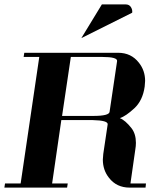

<svg xmlns="http://www.w3.org/2000/svg" viewBox="-20 -856 686 876"><path d="M0 0 2.9 -19H74.2L159.2 -596.2H87.9L90.8 -615.2H519Q578.6 -615.2 613.8 -569.8Q642.1 -534.2 642.1 -486.8Q642.1 -478.5 640.1 -460.9Q631.3 -397.5 592.8 -361.8Q554.2 -326.2 526.9 -316.9Q551.3 -307.6 580.1 -271Q600.1 -245.1 600.1 -204.1Q600.1 -189.5 597.2 -172.9L575.2 -19H646L644 0H571.8Q511.7 0 477.1 -44.9Q449.2 -80.1 449.2 -127.9Q449.2 -136.2 451.2 -153.8L471.2 -288.1Q474.1 -306.6 402.8 -308.1H259.8L217.8 -19H289.1L286.1 0ZM263.2 -327.1H405.8Q478.5 -327.1 480 -346.2L514.2 -577.1Q517.1 -596.2 445.8 -596.2H303.2ZM351.1 -682.1 444.8 -835.9H553.2Q568.4 -835.9 576.2 -825.2Q585.4 -812 583 -797.9Z"/></svg>

Font: Hjet
Style: Italic
Weight: 400
Designer: T. Christopher White
Version: Version 1.2